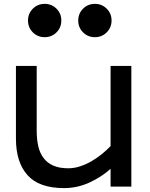

<svg xmlns="http://www.w3.org/2000/svg" viewBox="-20 -965 775 994"><path d="M125 -858.8Q125 -895 150 -920Q175 -945 211.2 -945Q247.5 -945 272.5 -920Q297.5 -895 297.5 -858.8Q297.5 -822.5 272.5 -797.5Q247.5 -772.5 211.2 -772.5Q175 -772.5 150 -797.5Q125 -822.5 125 -858.8ZM385 -858.8Q385 -895 410 -920Q435 -945 471.2 -945Q507.5 -945 532.5 -920Q557.5 -895 557.5 -858.8Q557.5 -822.5 532.5 -797.5Q507.5 -772.5 471.2 -772.5Q435 -772.5 410 -797.5Q385 -822.5 385 -858.8ZM170 -287.5Q170 -243.8 178.1 -208.1Q186.2 -172.5 205.6 -146.9Q225 -121.2 256.2 -107.5Q287.5 -93.8 333.8 -93.8Q363.8 -93.8 394.4 -103.8Q425 -113.8 453.1 -130Q481.2 -146.2 506.9 -166.9Q532.5 -187.5 552.5 -208.8V-623.8H660V1.2H552.5V-91.2Q507.5 -50 444.4 -20.6Q381.2 8.8 311.2 8.8Q182.5 8.8 122.5 -58.1Q62.5 -125 62.5 -247.5V-623.8H170Z"/></svg>

Font: Abordage
Style: Regular
Weight: 400
Designer: Ange Degheest & Eugénie Bidaut
Foundry: Velvetyne Type Foundry
Version: Version 1.000;FEAKit 1.0